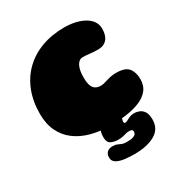

<svg xmlns="http://www.w3.org/2000/svg" viewBox="-191 -727 1036 1100"><g transform="rotate(-30 327.0 -177.0)"><path d="M341 27.5Q272.5 27.5 214.8 11.8Q157 -4 114.5 -36Q72 -68 48.5 -117Q25 -166 25 -232.5Q25 -314.5 51 -381Q77 -447.5 125.5 -494.8Q174 -542 241.8 -567.2Q309.5 -592.5 393.5 -592.5Q428.5 -592.5 461.5 -585.5Q494.5 -578.5 521 -564.2Q547.5 -550 563 -528.2Q578.5 -506.5 578.5 -477Q578.5 -433 557.8 -409.2Q537 -385.5 500 -385.5Q481.5 -385.5 467.8 -386.5Q454 -387.5 442.8 -388.8Q431.5 -390 421.5 -391Q411.5 -392 401 -392Q387.5 -392 377.2 -384.8Q367 -377.5 360 -363.8Q353 -350 349.5 -331.2Q346 -312.5 346 -289Q346 -269.5 348.5 -253Q351 -236.5 357.8 -224.2Q364.5 -212 377.2 -205Q390 -198 411 -198Q420 -198 431.8 -201Q443.5 -204 457 -208.2Q470.5 -212.5 486.2 -215.5Q502 -218.5 519.5 -218.5Q579.5 -218.5 601.5 -191Q623.5 -163.5 623.5 -118.5Q623.5 -75 600.2 -46.5Q577 -18 537 -2Q497 14 446.5 20.8Q396 27.5 341 27.5ZM381 238Q350.5 238 318.5 234.5Q286.5 231 264.8 219Q243 207 243 182Q243 159 256.5 147.2Q270 135.5 291.5 135.5Q310.5 135.5 321.5 140.5Q332.5 145.5 344.5 150.5Q356.5 155.5 378 155.5Q402.5 155.5 416.2 151.5Q430 147.5 435.5 140.5Q441 133.5 441 125Q441 114.5 435 111.2Q429 108 416 108Q405.5 108 395.2 111Q385 114 372.5 117Q360 120 341.5 120Q315 120 294 110Q273 100 273 65.5Q273 50.5 275.5 37.8Q278 25 282.8 14.5Q287.5 4 293 -3.5Q302.5 -16 319.8 -27.8Q337 -39.5 372.5 -39.5Q397.5 -39.5 411 -27.8Q424.5 -16 424.5 -1Q424.5 13.5 420 24.2Q415.5 35 415.5 46.5Q415.5 55.5 424.5 55.5Q431.5 55.5 440.8 50Q450 44.5 463 39Q476 33.5 494 33.5Q511.5 33.5 528.5 40.5Q545.5 47.5 556.8 65.5Q568 83.5 568 117Q568 179 516.2 208.5Q464.5 238 381 238Z"/></g></svg>

Font: Gluten Black
Style: Regular
Weight: 900
Designer: Tyler Finck
Foundry: Etcetera Type Company
Version: Version 1.300